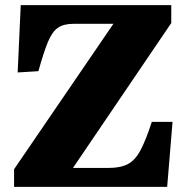

<svg xmlns="http://www.w3.org/2000/svg" viewBox="-20 -730 731 750"><path d="M35 0V-69L423 -637H267Q228 -637 205.5 -621Q183 -605 166.5 -564.5Q150 -524 130 -452L49 -447L61 -710H649V-640L265 -74H404Q450 -74 478.5 -88.5Q507 -103 528 -141.5Q549 -180 573 -254H654L633 0Z"/></svg>

Font: Literata 36pt ExtraBold
Style: Regular
Weight: 800
Designer: Latin by Veronika Burian and Jose Scaglione. Greek by Irene Vlachou. Cyrillic by Vera Evstafieva.
Foundry: TypeTogether
Version: Version 3.002